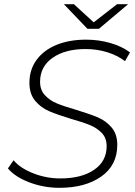

<svg xmlns="http://www.w3.org/2000/svg" viewBox="-20 -895 649 920"><path d="M18 -88 45 -127Q77 -89 139.5 -64.5Q202 -40 269 -40Q370 -40 430.5 -81Q491 -122 491 -195Q491 -233 468.5 -257Q446 -281 412.5 -295Q379 -309 322 -325Q256 -345 216 -362Q176 -379 148.5 -412Q121 -445 121 -498Q121 -562 156 -609Q191 -656 252 -680.5Q313 -705 392 -705Q453 -705 508.5 -689Q564 -673 603 -644L579 -602Q542 -630 493 -645Q444 -660 390 -660Q292 -660 232 -618Q172 -576 172 -503Q172 -464 195 -439Q218 -414 251.5 -400Q285 -386 344 -369Q410 -349 449 -332.5Q488 -316 515 -284Q542 -252 542 -201Q542 -103 465 -49Q388 5 265 5Q189 5 120 -21.5Q51 -48 18 -88ZM594 -875 454 -757H399L286 -875H334L429 -788L541 -875Z"/></svg>

Font: Idrija
Style: Italic
Weight: 300
Italic angle: -11.3°
Designer: Julieta Ulanovsky
Foundry: Julieta Ulanovsky
Version: Version 7.200